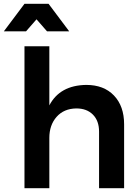

<svg xmlns="http://www.w3.org/2000/svg" viewBox="-42 -984 734 1004"><path d="M607 -334V0H476V-296Q476 -352 444 -384.5Q412 -417 357 -417Q292 -416 254 -373Q216 -330 216 -263V0H86V-742H216V-433Q271 -538 409 -540Q501 -540 554 -484.5Q607 -429 607 -334ZM320 -820H204L149 -883L94 -820H-22L86 -964H212Z"/></svg>

Font: Gontserrat Medium
Style: Regular
Weight: 500
Designer: Julieta Ulanovsky
Foundry: Julieta Ulanovsky
Version: Version 6.001